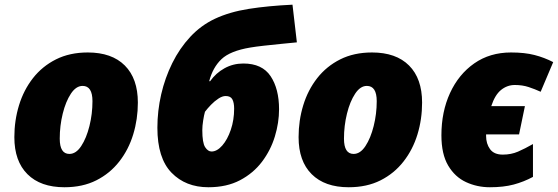

<svg xmlns="http://www.w3.org/2000/svg" viewBox="-20 -786 2371 816"><path d="M253.9 9.8Q152.3 9.8 96.7 -45.7Q41 -101.1 41 -203.1Q41 -273.9 60.8 -338.6Q80.6 -403.3 120.1 -453.9Q159.7 -504.4 218 -533.7Q276.4 -563 353 -563Q455.1 -563 510.5 -507.6Q565.9 -452.1 565.9 -350.1Q565.9 -279.3 546.1 -214.6Q526.4 -149.9 486.8 -99.4Q447.3 -48.8 389.2 -19.5Q331.1 9.8 253.9 9.8ZM274.9 -131.8Q303.2 -131.8 325.2 -165.3Q347.2 -198.7 360.1 -250.2Q373 -301.8 373 -356Q373 -420.9 331.1 -420.9Q303.2 -420.9 281.2 -387.7Q259.3 -354.5 246.6 -303Q233.9 -251.5 233.9 -196.8Q233.9 -131.8 274.9 -131.8Z M865.7 9.8Q769 9.8 709 -52Q648.9 -113.8 648.9 -243.2Q648.9 -314.5 665 -384.8Q681.2 -455.1 712.2 -517.8Q743.2 -580.6 788.6 -629.4Q834 -678.2 893.1 -706.1Q955.6 -735.4 1037.6 -748.3Q1119.6 -761.2 1223.1 -766.1L1241.7 -606Q1211.4 -603 1174.1 -599.4Q1136.7 -595.7 1101.8 -591.8Q1066.9 -587.9 1043.9 -584Q958.5 -569.8 921.4 -534.7Q884.3 -499.5 869.1 -440.9H873Q897.5 -475.6 934.1 -495.8Q970.7 -516.1 1014.2 -516.1Q1094.2 -516.1 1130.1 -462.2Q1166 -408.2 1166 -321.8Q1166 -264.6 1148.2 -206.1Q1130.4 -147.5 1093.5 -98.6Q1056.6 -49.8 1000 -20Q943.4 9.8 865.7 9.8ZM878.9 -142.1Q902.3 -142.1 924.6 -167.5Q946.8 -192.9 960.9 -234.4Q975.1 -275.9 975.1 -324.2Q975.1 -349.6 967.5 -363.8Q960 -377.9 939 -377.9Q924.8 -377.9 908.2 -366.9Q891.6 -356 876.7 -340.6Q861.8 -325.2 851.1 -311Q847.2 -297.4 843.5 -274.2Q839.8 -251 839.8 -232.9Q839.8 -179.2 851.8 -160.6Q863.8 -142.1 878.9 -142.1Z M1461.9 9.8Q1360.4 9.8 1304.7 -45.7Q1249 -101.1 1249 -203.1Q1249 -273.9 1268.8 -338.6Q1288.6 -403.3 1328.1 -453.9Q1367.7 -504.4 1426 -533.7Q1484.4 -563 1561 -563Q1663.1 -563 1718.5 -507.6Q1773.9 -452.1 1773.9 -350.1Q1773.9 -279.3 1754.2 -214.6Q1734.4 -149.9 1694.8 -99.4Q1655.3 -48.8 1597.2 -19.5Q1539.1 9.8 1461.9 9.8ZM1482.9 -131.8Q1511.2 -131.8 1533.2 -165.3Q1555.2 -198.7 1568.1 -250.2Q1581.1 -301.8 1581.1 -356Q1581.1 -420.9 1539.1 -420.9Q1511.2 -420.9 1489.3 -387.7Q1467.3 -354.5 1454.6 -303Q1441.9 -251.5 1441.9 -196.8Q1441.9 -131.8 1482.9 -131.8Z M2062 9.8Q2007.8 9.8 1960.7 -12Q1913.6 -33.7 1884.8 -82.3Q1856 -130.9 1856 -210.9Q1856 -311 1892.6 -390.6Q1929.2 -470.2 1995.6 -516.6Q2062 -563 2151.9 -563Q2210 -563 2251.7 -552.2Q2293.5 -541.5 2331.1 -522L2277.8 -396Q2253.4 -407.2 2226.8 -416Q2200.2 -424.8 2168 -424.8Q2135.7 -424.8 2109.6 -403.8Q2083.5 -382.8 2067.9 -335H2210.9L2186 -214.8H2045.9V-208Q2045.9 -175.3 2062.7 -152.1Q2079.6 -128.9 2116.7 -128.9Q2152.3 -128.9 2181.6 -141.6Q2210.9 -154.3 2245.1 -173.8V-34.2Q2206.1 -13.2 2163.1 -1.7Q2120.1 9.8 2062 9.8Z"/></svg>

Font: Open Sans ExtraBold
Style: Italic
Weight: 800
Italic angle: -12°
Designer: Monotype Design Team
Foundry: Monotype Imaging Inc.
Version: Version 3.000; ttfautohint (v1.8.4)